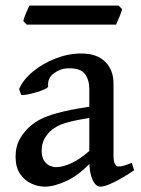

<svg xmlns="http://www.w3.org/2000/svg" viewBox="-20 -663 513 697"><path d="M466.8 -44.9Q425.3 -16.6 392.8 -1Q360.4 14.6 345.2 14.6Q327.1 14.6 315.7 -11Q304.2 -36.6 304.2 -80.1V-340.3Q304.2 -372.6 288.3 -394.3Q272.5 -416 228.5 -415Q199.7 -414.6 175.8 -397Q151.9 -379.4 154.8 -350.1Q155.3 -345.2 142.8 -339.4Q130.4 -333.5 112.5 -328.1Q94.7 -322.8 78.9 -319.8Q63 -316.9 57.1 -318.4L49.3 -339.8Q64.5 -374.5 100.3 -403.8Q136.2 -433.1 182.4 -450.9Q228.5 -468.8 274.4 -468.8Q332 -468.8 362.1 -438.7Q392.1 -408.7 392.1 -358.9V-96.7Q392.1 -58.6 411.6 -58.6Q418.5 -58.6 428.7 -61.3Q439 -64 458.5 -71.8ZM309.1 -235.8Q257.8 -227.5 229 -219.7Q200.2 -211.9 185.1 -203.1Q169.9 -194.3 159.7 -184.1Q147 -170.9 139.2 -154.8Q131.3 -138.7 131.3 -116.7Q131.3 -92.3 140.4 -79.1Q149.4 -65.9 161.4 -61Q173.3 -56.2 181.6 -56.2Q208 -56.2 239.3 -70.6Q270.5 -85 309.1 -119.1L313 -76.7Q267.1 -27.3 221.7 -6.3Q176.3 14.6 143.1 14.6Q118.2 14.6 93.8 3.4Q69.3 -7.8 53 -31.7Q36.6 -55.7 36.6 -93.3Q36.6 -129.4 49.3 -153.6Q62 -177.7 80.1 -195.8Q95.7 -211.9 119.1 -225.8Q142.6 -239.7 186.8 -252.2Q231 -264.6 309.1 -276.4ZM423.3 -629.9Q420.9 -619.1 413.1 -600.8Q405.3 -582.5 401.4 -573.7H76.7L64.5 -586.9Q66.9 -597.7 74.5 -615.5Q82 -633.3 86.9 -642.6H410.6Z"/></svg>

Font: Gentium Book Plus
Style: Regular
Weight: 400
Designer: Victor Gaultney, Annie Olsen, Iska Routamaa, Becca Hirsbrunner
Foundry: SIL International
Version: Version 6.101